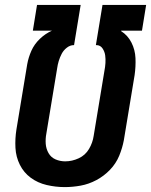

<svg xmlns="http://www.w3.org/2000/svg" viewBox="-20 -755 616 783"><path d="M244 8Q276 8 309 2Q342 -4 373 -20.5Q404 -37 428.5 -62.5Q453 -88 466 -119.5Q479 -151 485 -183L529 -449Q534 -484 532.5 -518Q531 -552 516 -581.5Q501 -611 474 -628V-630H559L576 -735H398L371 -571H375Q390 -570 398.5 -557Q407 -544 409 -529Q411 -514 410 -498Q409 -482 406 -467L362 -201Q358 -173 343 -147.5Q328 -122 301 -109.5Q274 -97 246 -97Q225 -97 206.5 -105Q188 -113 178 -130.5Q168 -148 166.5 -168.5Q165 -189 169 -210L213 -476Q215 -491 219.5 -506Q224 -521 231.5 -535.5Q239 -550 252.5 -560.5Q266 -571 281 -571H282L309 -735H131L114 -630H192Q165 -618 142.5 -596.5Q120 -575 108 -548Q96 -521 91 -493L47 -227Q41 -189 43 -152Q45 -115 61 -83Q77 -51 105.5 -30Q134 -9 170.5 -0.5Q207 8 244 8Z"/></svg>

Font: Iosevka Sparkle
Style: Bold Italic
Weight: 700
Italic angle: -9°
Designer: Belleve Invis
Foundry: Belleve Invis
Version: Version 4.5.0; ttfautohint (v1.8.3)